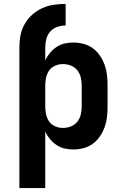

<svg xmlns="http://www.w3.org/2000/svg" viewBox="-20 -755 640 980"><path d="M79 205V-515Q79 -546 85 -576Q91 -606 106 -632.5Q121 -659 144.5 -680Q168 -701 196 -713.5Q224 -726 254 -730.5Q284 -735 315 -735V-625Q294 -625 273 -618Q252 -611 237.5 -595Q223 -579 217 -557.5Q211 -536 211 -515V-447Q221 -468 235.5 -485.5Q250 -503 269 -515.5Q288 -528 310 -533Q332 -538 355 -538Q381 -538 407 -531Q433 -524 454 -508.5Q475 -493 490 -471Q505 -449 514 -424Q523 -399 526 -372.5Q529 -346 529 -320V-210Q529 -184 526 -157.5Q523 -131 514 -106Q505 -81 490 -59Q475 -37 454 -21.5Q433 -6 407 1Q381 8 355 8Q332 8 310 3Q288 -2 269 -14.5Q250 -27 235.5 -44.5Q221 -62 211 -83V205ZM301 -102Q321 -102 341 -109.5Q361 -117 374 -133Q387 -149 392 -169.5Q397 -190 397 -210V-320Q397 -340 392 -360.5Q387 -381 374 -397Q361 -413 341 -420.5Q321 -428 301 -428Q281 -428 262 -420Q243 -412 231.5 -396Q220 -380 215.5 -360Q211 -340 211 -320V-210Q211 -190 215.5 -170Q220 -150 231.5 -134Q243 -118 262 -110Q281 -102 301 -102Z"/></svg>

Font: Iosevka Curly XBdEx
Style: Regular
Weight: 800
Width: 7
Monospace: yes
Designer: Belleve Invis
Foundry: Belleve Invis
Version: Version 11.1.0; ttfautohint (v1.8.3)